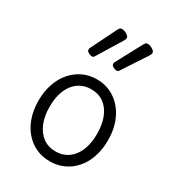

<svg xmlns="http://www.w3.org/2000/svg" viewBox="-202 -955 993 1091"><g transform="rotate(30 294.5 -409.5)"><path d="M295 19Q227 19 175.5 -15.5Q124 -50 95.5 -110.5Q67 -171 67 -250Q67 -309 84 -358.5Q101 -408 131.5 -443.5Q162 -479 203.5 -499Q245 -519 295 -519Q361 -519 412.5 -484.5Q464 -450 493 -389.5Q522 -329 522 -250Q522 -203 511.5 -161.5Q501 -120 481 -87Q461 -54 433 -30.5Q405 -7 370 6Q335 19 295 19ZM295 -46Q331 -46 359.5 -60.5Q388 -75 408.5 -102Q429 -129 439.5 -166.5Q450 -204 450 -250Q450 -312 431.5 -358Q413 -404 378.5 -429Q344 -454 295 -454Q259 -454 230 -439.5Q201 -425 180.5 -398Q160 -371 149.5 -334Q139 -297 139 -250Q139 -189 158 -143Q177 -97 211.5 -71.5Q246 -46 295 -46ZM204 -617Q194 -617 181 -624Q168 -631 168 -642Q168 -644 168.5 -647.5Q169 -651 172 -656L254 -822Q258 -829 262.5 -833.5Q267 -838 276 -838Q285 -838 296 -833.5Q307 -829 315.5 -821.5Q324 -814 324 -805Q324 -802 322.5 -798Q321 -794 317 -787L221 -630Q217 -623 213.5 -620Q210 -617 204 -617ZM366 -617Q355 -617 342.5 -624Q330 -631 330 -642Q330 -644 330.5 -647.5Q331 -651 334 -656L423 -822Q427 -829 431.5 -833.5Q436 -838 444 -838Q453 -838 464.5 -833.5Q476 -829 484.5 -821.5Q493 -814 493 -805Q493 -802 491.5 -798Q490 -794 486 -787L383 -630Q379 -623 375 -620Q371 -617 366 -617Z"/></g></svg>

Font: Playwrite BR Light
Style: Regular
Weight: 300
Version: Version 1.003